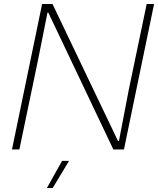

<svg xmlns="http://www.w3.org/2000/svg" viewBox="-20 -749 792 962"><path d="M40 0 191 -729H243L571 -43H576L626 -303L715 -729H752L601 0H548L222 -686H218L168 -436L77 0ZM215 193 291 57H326L244 193Z"/></svg>

Font: Mona Sans ExtraLight
Style: Italic
Weight: 200
Italic angle: -11.6951°
Designer: Deni Anggara
Foundry: GitHub
Version: Version 2.000